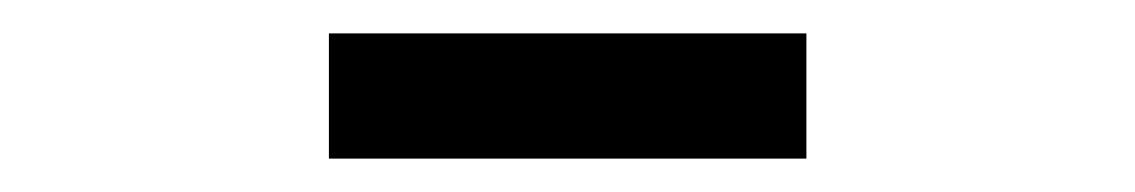

<svg xmlns="http://www.w3.org/2000/svg" viewBox="-20 -728 680 115"><path d="M177 -708H463V-633H177Z"/></svg>

Font: Writer
Style: Regular
Weight: 400
Monospace: yes
Designer: Mike Abbink, Paul van der Laan, Pieter van Rosmalen
Foundry: Bold Monday
Version: Version 2.001 2020